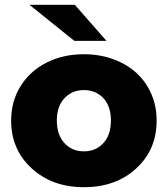

<svg xmlns="http://www.w3.org/2000/svg" viewBox="-20 -779 706 808"><path d="M333 8.8Q200.2 8.8 113.5 -70.3Q26.9 -149.4 26.9 -272Q26.9 -352.5 66.4 -416.3Q106 -480 175.8 -515.4Q245.6 -550.8 333 -550.8Q399.4 -550.8 456.3 -530Q513.2 -509.3 553.5 -472.7Q593.8 -436 616.5 -384.3Q639.2 -332.5 639.2 -272Q639.2 -148.9 553.2 -70.1Q467.3 8.8 333 8.8ZM333 -142.1Q383.3 -142.1 415 -176.8Q446.8 -211.4 446.8 -272Q446.8 -332 415 -366Q383.3 -399.9 333 -399.9Q283.2 -399.9 251.2 -365.7Q219.2 -331.5 219.2 -272Q219.2 -211.4 251.2 -176.8Q283.2 -142.1 333 -142.1ZM293 -606.9 104 -758.8H294.9L428.2 -606.9Z"/></svg>

Font: Montserrat ExtraBold
Style: Regular
Weight: 800
Designer: Julieta Ulanovsky
Foundry: Julieta Ulanovsky
Version: Version 9.000